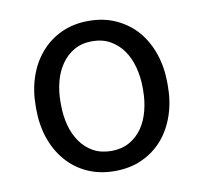

<svg xmlns="http://www.w3.org/2000/svg" viewBox="-66 -609 732 690"><g transform="rotate(-10 300.0 -264.0)"><path d="M59.6 -269V-258.3Q59.6 -201.2 76.2 -152.3Q92.8 -103.5 124 -67.4Q154.8 -31.2 199.5 -10.7Q244.1 9.8 300.3 9.8Q356 9.8 400.4 -10.7Q444.8 -31.2 476.1 -67.4Q506.8 -103.5 523.4 -152.3Q540 -201.2 540 -258.3V-269Q540 -326.2 523.4 -375.2Q506.8 -424.3 476.1 -460.4Q444.8 -496.6 400.1 -517.3Q355.5 -538.1 299.3 -538.1Q243.7 -538.1 199.2 -517.3Q154.8 -496.6 124 -460.4Q92.8 -424.3 76.2 -375.2Q59.6 -326.2 59.6 -269ZM149.9 -258.3V-269Q149.9 -307.6 159.2 -343Q168.5 -378.4 187.5 -405.3Q206.1 -432.1 233.9 -448Q261.7 -463.9 299.3 -463.9Q336.9 -463.9 365 -448Q393.1 -432.1 412.1 -405.3Q430.7 -378.4 440.2 -343Q449.7 -307.6 449.7 -269V-258.3Q449.7 -219.2 440.4 -183.8Q431.2 -148.4 412.6 -121.6Q393.6 -94.7 365.5 -79.1Q337.4 -63.5 300.3 -63.5Q262.7 -63.5 234.4 -79.1Q206.1 -94.7 187.5 -121.6Q168.5 -148.4 159.2 -183.8Q149.9 -219.2 149.9 -258.3Z"/></g></svg>

Font: RobotoMono Nerd Font
Style: Regular
Weight: 400
Monospace: yes
Designer: Google
Version: Version 3.000;Nerd Fonts 3.2.1